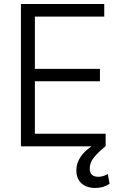

<svg xmlns="http://www.w3.org/2000/svg" viewBox="-20 -727 602 954"><path d="M84 -707H498V-644.5H153.3V-384.8H476.6V-323.2H153.3V-62.5H504.9V0H503.9Q465.8 31.2 445.8 56.6Q425.8 82 425.8 110.4Q425.8 151.4 468.8 151.4Q492.2 151.4 515.6 137.7L524.4 186.5Q492.7 207 453.1 207Q410.6 207 385 184.1Q359.4 161.1 359.4 119.1Q359.4 52.2 434.6 0H84Z"/></svg>

Font: Pretendard Light
Style: Regular
Weight: 300
Designer: Base glyphs from Inter by Rasmus Andersson; Hangeul glyphs from Noto Sans CJK(Source Han Sans) by Jang Soo-young and Kan
Foundry: Kil Hyung-jin
Version: Version 1.309